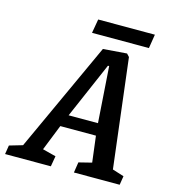

<svg xmlns="http://www.w3.org/2000/svg" viewBox="-152 -826 826 916"><g transform="rotate(15 260.5 -367.5)"><path d="M530 -44 523 0H297L305 -52L369 -68L353 -197H177L126 -69L192 -52L183 0H-43L-36 -44L29 -63L278 -605L395 -614L408 -600L473 -62ZM202 -257H347L328 -534H322ZM220 -735H500L489 -666H208Z"/></g></svg>

Font: Grenze Medium
Style: Italic
Weight: 500
Italic angle: -10°
Designer: Renata Polastri
Foundry: Omnibus-Type
Version: Version 1.002; ttfautohint (v1.8)